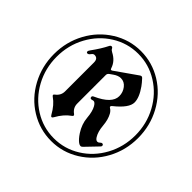

<svg xmlns="http://www.w3.org/2000/svg" viewBox="-177 -901 1105 1105"><g transform="rotate(45 375.5 -348.0)"><path d="M33.2 0ZM324.2 -523.4Q326.2 -515.6 331.5 -515.6Q334.5 -515.6 338.4 -518.1L470.7 -610.8Q475.6 -614.3 480.5 -614.3Q485.4 -614.3 490.2 -608.9Q509.3 -588.4 521 -571.8Q558.6 -518.6 558.6 -479Q558.6 -434.6 482.9 -374Q475.6 -368.2 475.6 -363.5Q475.6 -358.9 482.9 -355Q494.6 -348.1 503.4 -333Q520.5 -302.7 524.4 -256.3Q528.3 -210 545.4 -183.1Q555.2 -167.5 566.4 -167.5Q574.2 -167.5 580.8 -174.3Q587.4 -181.2 592.8 -181.2Q603.5 -181.2 603.5 -169.9Q603.5 -166 598.1 -160.6L528.8 -88.4Q522.5 -81.5 515.1 -81.5Q507.8 -81.5 498 -88.4Q480 -101.6 460.4 -131.3Q431.6 -175.8 427.7 -223.9Q423.8 -272 408.7 -298.3Q397 -318.8 384.8 -318.8Q381.3 -318.8 377.4 -317.1Q373.5 -315.4 369.6 -315.4Q359.4 -315.4 359.4 -326.7Q359.4 -333 368.2 -336.9Q470.7 -382.8 470.7 -442.4Q470.7 -473.6 451.7 -498Q432.6 -522.5 404.3 -522.5Q382.3 -522.5 358.4 -505.4L339.8 -492.2Q329.6 -484.9 329.6 -474.1V-241.2Q329.6 -207 358.9 -186Q364.3 -182.1 364.3 -178Q364.3 -173.8 357.9 -169.4Q318.8 -142.6 290 -90.3Q285.2 -81.5 280 -81.5Q274.9 -81.5 270 -90.3Q241.2 -142.6 202.1 -169.4Q195.8 -173.8 195.8 -178Q195.8 -182.1 201.2 -186Q230.5 -207.5 230.5 -241.2V-476.1Q230.5 -509.8 202.1 -509.8Q192.4 -509.8 184.1 -498Q175.8 -486.3 167.2 -486.3Q158.7 -486.3 158.7 -496.1Q158.7 -500.5 166.5 -511.2Q204.1 -563 225.1 -605.5Q229.5 -614.3 236.6 -614.3Q243.7 -614.3 247.6 -606Q251.5 -597.7 263.2 -591.8Q310.1 -567.9 324.2 -523.4ZM78.9 -164.1Q33.2 -248.5 33.2 -348.1Q33.2 -447.8 78.9 -531.7Q124.5 -615.7 203.6 -665Q282.7 -714.4 375.5 -714.4Q468.3 -714.4 547.4 -665.5Q626.5 -616.7 672.1 -532.2Q717.8 -447.8 717.8 -348.1Q717.8 -248.5 672.1 -164.6Q626.5 -80.6 547.4 -31.5Q468.3 17.6 375.5 17.6Q282.7 17.6 203.6 -31Q124.5 -79.6 78.9 -164.1ZM98.1 -521Q55.2 -441.9 55.2 -348.1Q55.2 -254.4 98.1 -175.3Q141.1 -96.2 214.8 -50.3Q288.6 -4.4 375.5 -4.4Q462.4 -4.4 536.1 -50.3Q609.9 -96.2 652.8 -175.3Q695.8 -254.4 695.8 -348.1Q695.8 -441.9 652.8 -521Q609.9 -600.1 536.1 -646.2Q462.4 -692.4 375.5 -692.4Q288.6 -692.4 214.8 -646.2Q141.1 -600.1 98.1 -521Z"/></g></svg>

Font: UnifrakturMaguntia
Style: Book
Weight: 400
Designer: j. 'mach' wust, Gerrit Ansmann, Georg Duffner, based on a font by Peter Wiegel, original typeface by Carl Albert Fahrenw
Version: Version 2017-03-19